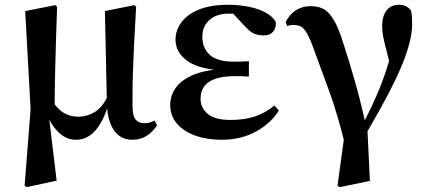

<svg xmlns="http://www.w3.org/2000/svg" viewBox="-20 -572 1803 808"><path d="M83.6 209.1 108.8 -112.8 86 -525.4 212.4 -550.4 220.2 -543.7Q217.4 -458.5 215.4 -394.8Q213.4 -331 212.3 -281.3Q211.2 -231.6 210.5 -190.3Q209.9 -148.9 209.9 -108.5L185.6 -84.9L218.4 188.3L92.4 215.4ZM537 16.2Q488.8 16.2 461.3 -21.4Q433.8 -59 429.9 -128.4V-132.1L421.5 -525.4L545.6 -550.4L552.9 -543.7Q547.4 -454.3 544.4 -388.6Q541.4 -323 539.7 -275.1Q537.9 -227.1 537.8 -192Q537.6 -156.9 537.6 -129.6Q537.6 -84 550.9 -68.7Q564.1 -53.4 589.1 -53.4Q601.9 -53.4 611.8 -56.8Q621.7 -60.2 630.3 -64.5L640.9 -45.1Q624.3 -17.8 598 -0.8Q571.7 16.2 537 16.2ZM299.1 16.2Q258.2 16.2 225.6 -16.1Q193 -48.4 174.6 -96.3H171.8L199.5 -148.8Q222.1 -112.1 249 -96.5Q275.8 -80.9 309.2 -80.9Q346.6 -80.9 378.9 -100.7Q411.2 -120.5 434.1 -169.2L445.7 -156.5H442.2Q423.5 -76.9 387.6 -30.4Q351.8 16.2 299.1 16.2Z M912.9 16.2Q851.5 16.2 802.4 -1.2Q753.4 -18.5 724.9 -51.5Q696.4 -84.5 696.4 -130.8Q696.4 -168.4 719 -201.7Q741.6 -235 793.8 -257.1Q846 -279.1 934.4 -283.1V-274.3Q819.6 -278.8 769.1 -315.2Q718.6 -351.5 718.6 -404.7Q718.6 -443.9 742.9 -477.5Q767.2 -511 816.6 -531.5Q866.1 -551.9 941 -551.9Q985 -551.9 1025.7 -543.9Q1066.5 -535.8 1096.9 -519.6Q1127.3 -503.3 1140.7 -479.2Q1142.2 -452.9 1128.8 -437.9Q1115.4 -422.9 1090.1 -422.9Q1068.6 -422.9 1050.6 -429.9Q1032.7 -436.8 1006.2 -466.1L943.2 -533.9L1004.5 -534.8L1026.7 -509.1Q999.5 -511.9 980.4 -513.3Q961.2 -514.7 943.4 -514.7Q891.6 -514.7 861.6 -488.3Q831.6 -461.8 831.6 -416.3Q831.6 -370.3 862.5 -341.3Q893.5 -312.4 966.1 -312.4Q980.8 -312.4 994.7 -312.9Q1008.7 -313.4 1027.4 -314.4V-249.8Q1004.3 -251.6 992.5 -251.6Q980.7 -251.6 971.3 -251.6Q914.7 -251.6 882.6 -239.1Q850.6 -226.7 837.3 -205.6Q824.1 -184.5 824.1 -156.2Q824.1 -117.7 854.4 -92.5Q884.7 -67.3 950.1 -67.3Q1010.3 -67.3 1054 -82.4Q1097.6 -97.5 1135.2 -127.9L1153.3 -106.5Q1120.7 -53.4 1057.5 -18.6Q994.3 16.2 912.9 16.2Z M1400.4 208.9 1434.7 -41 1433.8 44.3Q1400.8 -92.4 1362.8 -195.4Q1324.8 -298.3 1300.5 -365.4Q1284 -411 1271.5 -432.4Q1259 -453.7 1245.9 -460.4Q1232.8 -467.1 1213.1 -467.1Q1200.4 -467.1 1188.3 -462.3L1182.5 -479.4Q1197.9 -511.4 1225 -528.8Q1252.2 -546.2 1287.3 -546.2Q1317.3 -546.2 1340.3 -534.8Q1363.3 -523.5 1384.4 -488.5Q1405.6 -453.4 1426.8 -383.5Q1446.8 -323 1471.8 -236.2Q1496.8 -149.4 1518.6 -49.8L1525.3 -47.4L1536.6 189.3L1409.4 215.7ZM1515.2 0.1 1494.8 -26.4Q1522.4 -78.4 1544.4 -125Q1566.4 -171.6 1584 -216.7Q1601.5 -261.7 1615.5 -308.6Q1629.4 -355.5 1640 -407.8L1632.5 -257.3Q1616.3 -322.3 1606.3 -359.4Q1596.4 -396.5 1592.4 -419Q1588.3 -441.4 1588.3 -461.3Q1588.3 -504.2 1606.8 -528.1Q1625.4 -551.9 1658 -551.9Q1675.5 -551.9 1686.6 -546.7Q1697.7 -541.5 1708.6 -530Q1712.8 -514.9 1713.6 -501.9Q1714.5 -489 1714.5 -471.2Q1714.5 -425.4 1696.7 -367.7Q1678.9 -310.1 1649.2 -247.3Q1619.5 -184.6 1584.2 -121.1Q1549 -57.5 1515.2 0.1Z"/></svg>

Font: Noto Serif KR ExtraLight
Style: Regular
Weight: 200
Designer: Ryoko NISHIZUKA 西塚涼子 (kana & ideographs); Frank Grießhammer (Latin, Greek & Cyrillic); Wenlong ZHANG 张文龙 (bopomofo); San
Foundry: Adobe
Version: Version 2.002-H1;hotconv 1.1.0;makeotfexe 2.6.0